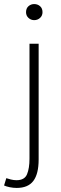

<svg xmlns="http://www.w3.org/2000/svg" viewBox="-53 -695 302 944"><path d="M29 229Q12 229 -5 225.5Q-22 222 -33 217L-22 181Q-13 184 0.5 187.5Q14 191 28 191Q68 191 80 161.5Q92 132 92 86V-480H137V89Q137 160 111 194.5Q85 229 29 229ZM115 -596Q99 -596 87 -607Q75 -618 75 -635Q75 -654 87 -664.5Q99 -675 115 -675Q132 -675 144 -664.5Q156 -654 156 -635Q156 -618 144 -607Q132 -596 115 -596Z"/></svg>

Font: CV Source Sans Light
Style: Regular
Weight: 300
Designer: Paul D. Hunt
Foundry: Adobe Systems Incorporated
Version: Version 3.001